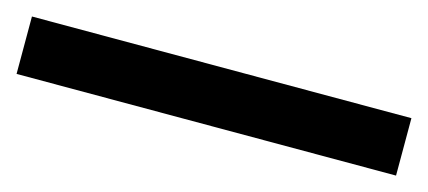

<svg xmlns="http://www.w3.org/2000/svg" viewBox="-26 -41 633 284"><g transform="rotate(15 290.5 101.0)"><path d="M581.1 145H0V57.1H581.1Z"/></g></svg>

Font: Sora Medium
Style: Regular
Weight: 500
Designer: Jonathan Barnbrook, Julián Moncada
Foundry: Barnbrook Fonts
Version: Version 2.000